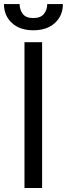

<svg xmlns="http://www.w3.org/2000/svg" viewBox="-34 -938 334 958"><path d="M176.1 -727.3V0H88.1V-727.3ZM201.7 -917.6H279.8Q279.8 -860.1 240.1 -823.5Q200.3 -786.9 132.1 -786.9Q65 -786.9 25.4 -823.5Q-14.2 -860.1 -14.2 -917.6H63.9Q63.9 -889.9 79.4 -869Q94.8 -848 132.1 -848Q169.4 -848 185.5 -869Q201.7 -889.9 201.7 -917.6Z"/></svg>

Font: Inter UI
Style: Regular
Weight: 400
Designer: Rasmus Andersson
Foundry: rsms
Version: 3.2;8d6f07862